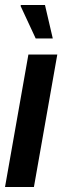

<svg xmlns="http://www.w3.org/2000/svg" viewBox="-23 -744 248 764"><path d="M-3 0 90 -527H205L112 0ZM119 -591 59 -720 60 -724H156L187 -591Z"/></svg>

Font: Archivo ExtraCondensed
Style: Bold Italic
Weight: 700
Width: 2
Italic angle: -10°
Designer: Hector Gatti
Foundry: Omnibus-Type
Version: Version 2.001